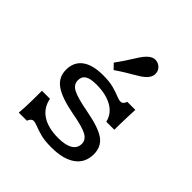

<svg xmlns="http://www.w3.org/2000/svg" viewBox="-180 -807 958 958"><g transform="rotate(45 299.0 -327.5)"><path d="M321.8 11.3Q275 11.3 245.2 3.2Q215.3 -4.8 197.2 -12.5Q179 -20.2 166.1 -20.2Q150.8 -20.2 141.9 3.2H84.7Q86.3 -12.1 87.5 -35.1Q88.7 -58.1 89.1 -88.7Q89.5 -119.4 89.5 -155.6H146Q156.5 -101.6 199.6 -73.8Q242.7 -46 313.7 -46Q363.7 -46 390.7 -62.1Q417.7 -78.2 417.7 -108.9Q417.7 -137.1 389.1 -153.2Q360.5 -169.4 283.9 -183.1Q184.7 -201.6 142.3 -231.9Q100 -262.1 100 -314.5Q100 -369.4 138.7 -398Q177.4 -426.6 250.8 -426.6Q296 -426.6 325.4 -418.5Q354.8 -410.5 373.8 -402.4Q392.7 -394.4 404.8 -394.4Q413.7 -394.4 419.4 -400Q425 -405.6 429.8 -417.7H486.3Q484.7 -386.3 483.9 -358.9Q483.1 -331.5 482.7 -310.1Q482.3 -288.7 482.3 -273.4H425.8Q414.5 -321 370.6 -345.6Q326.6 -370.2 259.7 -370.2Q217.7 -370.2 198.4 -358.1Q179 -346 179 -319.4Q179 -289.5 209.7 -273.4Q240.3 -257.3 322.6 -241.9Q418.5 -224.2 457.7 -196Q496.8 -167.7 496.8 -115.3Q496.8 -54 451.2 -21.4Q405.6 11.3 321.8 11.3ZM269.4 -481.5 243.5 -508.1Q270.2 -545.2 286.7 -571.4Q303.2 -597.6 315.3 -616.1Q327.4 -634.7 341.1 -647.6Q362.1 -666.9 382.3 -665.7Q402.4 -664.5 416.9 -650Q430.6 -636.3 430.6 -614.9Q430.6 -593.5 411.3 -574.2Q400.8 -563.7 387.9 -555.2Q375 -546.8 358.1 -537.1Q341.1 -527.4 319.4 -514.1Q297.6 -500.8 269.4 -481.5Z"/></g></svg>

Font: Playfair 5pt SemiExpanded Light
Style: Regular
Weight: 300
Width: 6
Designer: Claus Eggers Sørensen
Foundry: Claus Eggers Sørensen
Version: Version 2.203